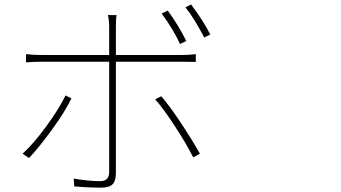

<svg xmlns="http://www.w3.org/2000/svg" viewBox="-20 -820 1540 868"><path d="M822.3 -634.8 793.9 -621.1Q762.7 -688.5 710.9 -758.8L738.3 -772.5Q785.2 -708 822.3 -634.8ZM111.3 -105.5 82 -125Q129.9 -168 188.5 -248Q247.1 -328.1 276.4 -388.7L302.7 -375Q275.4 -317.4 217.8 -237.8Q160.2 -158.2 111.3 -105.5ZM800.8 -541H503.9V-37.1Q503.9 -2 488.8 13.2Q473.6 28.3 436.5 28.3Q377.9 28.3 315.4 22.5L313.5 -12.7Q380.9 -1 432.6 -1Q473.6 -1 473.6 -42V-541H171.9Q135.7 -541 97.7 -538.1V-575.2Q132.8 -571.3 170.9 -571.3H473.6V-697.3Q473.6 -728.5 467.8 -752H506.8Q503.9 -731.4 503.9 -697.3V-571.3H799.8Q834 -571.3 865.2 -575.2V-540Q842.8 -541 800.8 -541ZM681.6 -371.1 709 -384.8Q748 -339.8 799.3 -262.2Q850.6 -184.6 883.8 -125L853.5 -108.4Q824.2 -167 772.9 -246.1Q721.7 -325.2 681.6 -371.1ZM818.4 -787.1 843.8 -799.8Q899.4 -725.6 930.7 -664.1L903.3 -650.4Q858.4 -736.3 818.4 -787.1Z"/></svg>

Font: Bpmf Zihi Sans ExtraLight
Style: ExtraLight
Weight: 250
Foundry: But Ko
Version: Version 1.320